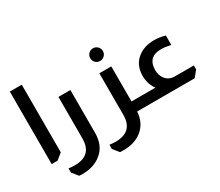

<svg xmlns="http://www.w3.org/2000/svg" viewBox="-156 -1088 1948 1699"><g transform="rotate(-30 818.0 -239.0)"><path d="M191 -716V-25L129 25H69V-716Z M540 -460V-24Q540 100 464 168Q415 213 338 231Q302 238 263 238Q250 238 228 236L179 175V132Q211 137 241 137Q418 137 418 -35V-460Z M897 -680Q924 -680 943 -661Q962 -642 962 -615Q962 -589 943 -570Q924 -551 897 -551Q870 -551 851.5 -569.5Q833 -588 833 -615Q833 -642 851.5 -661Q870 -680 897 -680ZM958 -460V-102H1009V0H957Q949 121 861 185Q789 237 683 237Q670 237 646 236L597 175V132Q629 137 659 137Q836 137 836 -35V-460Z M1203 -102Q1185 -123 1171 -159Q1156 -201 1156 -247Q1156 -361 1237 -422Q1303 -472 1403 -472Q1456 -472 1513 -455V-359Q1456 -372 1415 -372Q1278 -372 1278 -235Q1278 -191 1299 -157Q1334 -102 1401 -102H1595V-62L1545 0H1002V-102Z"/></g></svg>

Font: Almarai Bold
Style: Regular
Weight: 700
Designer: Boutros International 2019
Foundry: Created by Boutros International 2019
Version: Version 1.10